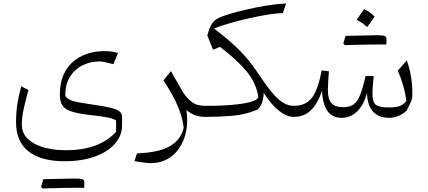

<svg xmlns="http://www.w3.org/2000/svg" viewBox="-20 -677 2480 1112"><path d="M418.5 410.6Q348.1 410.6 227.1 414.6Q220.7 408.2 217.8 404.8Q226.6 374.5 231 360.8Q377.4 356.9 412.6 356.9Q447.8 356.9 458 361.8Q468.3 366.7 468.3 377.4V396.5Q468.3 404.3 467.8 410.6ZM636.7 -305.2Q618.7 -310.1 593.8 -315.7Q568.8 -321.3 557.1 -321.3Q502.9 -321.3 457.3 -298.3Q411.6 -275.4 384.3 -230.7Q356.9 -186 358.4 -120.6Q368.7 -106.4 385.7 -98.4Q402.8 -90.3 433.1 -84.7Q463.4 -79.1 513.2 -71.8Q580.1 -62.5 617.9 -53.5Q655.8 -44.4 671.4 -32Q687 -19.5 687 0V40Q689.5 104.5 647.5 153.3Q605.5 202.1 529.8 229.5Q454.1 256.8 354 256.8Q217.3 256.8 145 199.7Q72.8 142.6 72.8 29.3Q72.8 -22.5 80.3 -72.5Q87.9 -122.6 103 -177.2L145 -155.3Q127.9 -96.2 117.2 -46.4Q106.4 3.4 106.4 46.9Q106.4 113.8 176.5 153.3Q246.6 192.9 364.3 192.9Q461.4 192.9 533.2 165.5Q605 138.2 652.3 86.4V20Q631.8 8.3 596.2 2Q560.5 -4.4 502.9 -10.7Q434.1 -18.6 395.8 -30.8Q357.4 -43 342 -65.9Q326.7 -88.9 326.7 -128.9Q326.7 -223.1 370.6 -283.9Q414.6 -344.7 496.1 -369.1Q514.6 -374.5 537.8 -377.7Q561 -380.9 583 -380.9Q604.5 -380.9 621.1 -378.9Q637.7 -377 663.1 -370.1Z M969.7 -265.1 1040.5 -141.6Q1062 -108.4 1091.1 -86.2Q1120.1 -64 1168.9 -64H1169.4V0H1168.9Q1134.3 0 1107.7 -10.5Q1081.1 -21 1059.6 -39.6Q1072.3 50.3 1048.3 119.6Q1024.4 189 973.6 228.3Q922.9 267.6 854 267.6Q832.5 267.6 807.1 263.9Q781.7 260.3 758.8 256.3L773.4 211.4Q842.8 209 898.4 195.3Q954.1 181.6 991.7 150.1Q1029.3 118.7 1043.9 64Q1037.6 5.4 1010.5 -60.3Q983.4 -126 926.8 -211.4Z M1219.2 -512.2Q1309.6 -443.8 1366.2 -386.7Q1422.9 -329.6 1464.8 -266.6L1474.6 -252Q1520.5 -183.6 1554.9 -142.1Q1589.4 -100.6 1619.4 -82.3Q1649.4 -64 1681.6 -64H1682.1V0H1681.6Q1640.1 0 1595 -36.1Q1549.8 -72.3 1506.8 -139.6Q1506.8 -112.3 1499.5 -87.6Q1492.2 -63 1472.7 -43Q1404.3 -13.2 1327.1 -6.6Q1250 0 1172.9 0H1169.4Q1154.8 0 1154.8 -30.8V-33.2Q1154.8 -64 1169.4 -64H1173.8Q1202.6 -64 1240.5 -64.9Q1278.3 -65.9 1317.6 -69.1Q1356.9 -72.3 1391.4 -77.9Q1425.8 -83.5 1448.7 -92.5Q1471.7 -101.6 1476.1 -115.2Q1463.9 -196.8 1408 -263.9Q1352.1 -331.1 1253.9 -405.8L1213.9 -388.7L1180.7 -471.7L1183.1 -480Q1193.8 -517.1 1206.3 -537.6Q1218.8 -558.1 1241.7 -570.6Q1264.6 -583 1306.6 -595.2Q1349.1 -607.9 1405 -621.1Q1460.9 -634.3 1521.5 -644.3Q1582 -654.3 1637.2 -657.2L1618.2 -601.1Q1586.9 -601.1 1536.9 -593.3Q1486.8 -585.4 1429.4 -572.8Q1372.1 -560.1 1316.9 -544.4Q1261.7 -528.8 1219.2 -512.2Z M2233.9 5.4Q2110.4 5.4 2105 -140.6Q2089.8 -72.8 2050.5 -33.7Q2011.2 5.4 1958.5 5.4Q1852.5 5.4 1845.2 -149.9Q1817.4 -72.3 1778.1 -36.1Q1738.8 0 1682.1 0Q1667.5 0 1667.5 -30.8V-33.2Q1667.5 -64 1682.1 -64Q1750 -64 1785.9 -109.9Q1821.8 -155.8 1842.8 -269L1884.8 -264.2Q1882.8 -238.3 1880.9 -205.1Q1878.9 -171.9 1878.9 -154.8Q1878.9 -102.5 1899.9 -79.3Q1920.9 -56.2 1968.3 -56.2Q2003.9 -56.2 2026.4 -71.3Q2048.8 -86.4 2064.9 -125.5Q2081.1 -164.6 2097.2 -236.3H2144.5Q2143.1 -225.6 2141.4 -206.3Q2139.6 -187 2138.4 -166.7Q2137.2 -146.5 2137.2 -132.8Q2137.2 -86.4 2156.2 -70.6Q2175.3 -54.7 2231.4 -54.7Q2273.4 -54.7 2295.4 -63Q2317.4 -71.3 2334 -92.3Q2327.1 -140.6 2314.5 -184.3Q2301.8 -228 2283.7 -267.6L2335.9 -327.1Q2368.2 -238.8 2368.2 -132.8Q2368.2 -118.2 2366.5 -107.9Q2364.7 -97.7 2357.7 -82Q2350.6 -66.4 2334.5 -35.2Q2287.6 5.4 2233.9 5.4ZM2216.8 -419.4H2168.9Q2098.6 -419.4 1977.5 -415.5Q1971.2 -421.9 1968.3 -425.3Q1972.2 -438 1975.1 -448.5Q1978 -459 1981.4 -469.2Q2127.9 -473.1 2163.1 -473.1Q2198.2 -473.1 2208.5 -468.3Q2218.8 -463.4 2218.8 -447.8Q2218.8 -432.1 2216.8 -419.4ZM2045.9 -562.5Q2082.5 -615.7 2088.4 -624Q2118.2 -612.3 2149.9 -580.6Q2121.1 -540 2106.4 -520Q2080.6 -543.9 2045.9 -562.5Z"/></svg>

Font: Pinar-DS2-FD Light
Style: Regular
Weight: 300
Designer: Amin Abedi
Version: Version 2.000